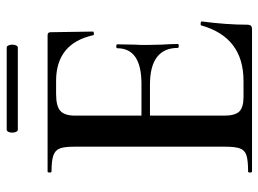

<svg xmlns="http://www.w3.org/2000/svg" viewBox="-122 -668 790 587"><g transform="rotate(-90 273.5 -375.0)"><path d="M493 -157Q501 -157 501 -154Q491 -78 491 -15Q491 -7 488 -3.5Q485 0 476 0H42Q39 0 39 -6Q39 -12 42 -12Q76 -12 91.5 -17Q107 -22 112.5 -36.5Q118 -51 118 -81V-544Q118 -574 112.5 -588Q107 -602 91 -607.5Q75 -613 42 -613Q39 -613 39 -619Q39 -625 42 -625H459Q468 -625 468 -616L470 -486Q470 -484 464.5 -483.5Q459 -483 459 -485Q434 -599 319 -599H279Q242 -599 227.5 -586Q213 -573 213 -541V-338H310Q419 -338 419 -412Q419 -415 425 -415Q431 -415 431 -412L430 -357Q429 -346 429 -325L430 -278Q432 -246 432 -227Q432 -224 426 -224Q420 -224 420 -227Q420 -269 392 -290.5Q364 -312 308 -312H213V-85Q213 -52 225.5 -39Q238 -26 270 -26H319Q453 -26 489 -156Q489 -157 493 -157ZM161 -733Q161 -740 163.5 -745Q166 -750 170 -750H421Q425 -750 427.5 -745Q430 -740 430 -733Q430 -726 427.5 -721Q425 -716 421 -716H170Q166 -716 163.5 -721Q161 -726 161 -733Z"/></g></svg>

Font: Cormorant Garamond SemiBold
Style: Regular
Weight: 600
Designer: Christian Thalmann (Catharsis Fonts)
Version: Version 3.000